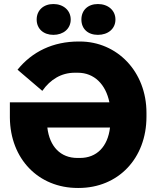

<svg xmlns="http://www.w3.org/2000/svg" viewBox="-20 -919 782 953"><path d="M245 -746C294 -746 331 -776 331 -822C331 -868 294 -899 245 -899C196 -899 162 -868 162 -822C162 -776 196 -746 245 -746ZM466 -746C516 -746 553 -776 553 -822C553 -868 516 -899 466 -899C416 -899 384 -868 384 -822C384 -776 416 -746 466 -746ZM29 -411V-335C31 -130 171 14 366 14H370C567 14 707 -133 707 -340V-359C707 -564 561 -713 376 -713H371C243 -713 140 -663 67 -573L190 -468C230 -525 285 -558 351 -558H366C448 -558 505 -500 523 -411ZM526 -286C515 -191 460 -135 377 -135H364C281 -135 226 -191 215 -286Z"/></svg>

Font: Fixel Text ExtraBold
Style: Regular
Weight: 800
Width: 4
Designer: AlfaBravo + MacPaw
Foundry: Kyrylo Tkachov, Marchela Mozhyna, Serhii Makarenko, Maria Weinstein, Zakhar Kryvoshyya
Version: Version 1.211